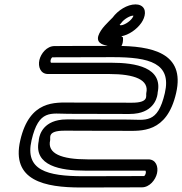

<svg xmlns="http://www.w3.org/2000/svg" viewBox="-20 -807 808 852"><path d="M283.7 -301.9C445.2 -301.9 553.3 -301.2 553.5 -301.2C567.9 -301.2 580.9 -302.4 592.7 -304.7C670.8 -320.1 679.4 -383.9 679.7 -396.6C702.8 -507.7 581.9 -528.6 475 -528.6C368.5 -528.6 218.9 -528.5 206.1 -528.5C205.1 -529.6 203.3 -533.9 204.8 -540.6C206.4 -547.5 210.5 -551.8 211.6 -552.7C223.1 -552.7 328.2 -553.4 480.8 -553.4C643.8 -553.4 742.2 -526.6 711.5 -393.9C679.5 -255.1 625.3 -276.4 547.8 -276.4C386.5 -276.4 280.5 -277.3 277.3 -277.1C260.5 -277 250.9 -276 238.8 -273.6C160.8 -258.1 152.1 -194.5 151.9 -181.7C128.7 -70.6 249.7 -49.8 356.5 -49.8C463 -49.8 612.7 -49.8 625.5 -49.8C626.4 -48.7 628.3 -44.5 626.7 -37.8C625.1 -30.9 621.1 -26.6 619.9 -25.7C608.4 -25.6 503.3 -25 350.8 -25C187.7 -25 89.4 -51.8 120 -184.5C152 -323.3 206.3 -301.9 283.7 -301.9ZM295.3 -351.9C225.7 -351.9 111.4 -363.9 70 -184.5C28.5 -4.9 179.3 25 339.2 25C500.9 25 609.5 24.3 609.5 24.3C643.7 24.3 670 -8.6 676.7 -37.8C683.4 -66.9 672.4 -99.8 638 -99.8C638 -99.8 479.6 -99.8 368 -99.8C252.8 -99.8 188.9 -125.5 202.5 -184.5C205.1 -196.1 188.3 -227.3 266.4 -227.1C266.7 -227.1 266.8 -227.1 267.3 -227.2C275.3 -227.2 381.5 -226.4 536.3 -226.4C605.8 -226.4 720.1 -214.5 761.5 -393.9C803 -573.5 652.2 -603.4 492.3 -603.4C330.7 -603.4 222 -602.6 222 -602.6C187.8 -602.6 161.5 -569.7 154.8 -540.6C148.1 -511.5 159.1 -478.5 193.5 -478.5C193.5 -478.5 352 -478.6 463.5 -478.6C578.7 -478.6 642.7 -452.8 629.1 -393.9C626.4 -382.3 643.1 -351 565.2 -351.2C565.2 -351.2 456.8 -351.9 295.3 -351.9ZM566.9 -726.8C554.8 -709.5 529.1 -695 516.9 -695C512.7 -695 516.2 -693.9 510.9 -697C513.8 -700 513.8 -700 515.4 -701.8C516.5 -702.9 517.9 -704.7 518.6 -705.7C530.3 -722.4 557.3 -737.5 569.8 -737.5C570.8 -737.5 571.8 -737.4 572 -737.3C571.7 -735.5 570.4 -731.9 566.9 -726.8ZM607.3 -705.7C625.2 -731.4 632.8 -768.4 603.9 -782.8C597.2 -786.1 589.5 -787.5 581.4 -787.5C544.6 -787.5 503.3 -761.2 479.7 -729C461.3 -709.6 426.3 -680 416.1 -647.3C406.1 -610.8 447.4 -606.5 458.9 -603.3C471.5 -599.8 485.4 -597.1 498.3 -595.2C531.2 -590.5 525.6 -641.3 525.6 -641.3C523 -643.1 520.9 -644.5 518.4 -646.1C550.7 -651.7 586.3 -675.6 607.3 -705.7Z"/></svg>

Font: Hi.
Style: Regular
Weight: 400
Designer: Mew Too, Robert Jablonski
Foundry: Cannot Into Space Fonts
Version: Version 1.996